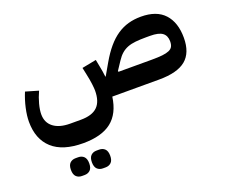

<svg xmlns="http://www.w3.org/2000/svg" viewBox="-143 -684 1592 1360"><g transform="rotate(-20 652.5 -4.0)"><path d="M346 240Q192 240 113.5 168.5Q35 97 35 -34Q35 -79 47.5 -135.5Q60 -192 82 -245L178 -217Q158 -174 146.5 -130Q135 -86 135 -54Q135 9 180 43.5Q225 78 306 78H386Q471 78 511 39Q551 0 551 -83Q551 -98 547 -131.5Q543 -165 533 -211L522 -263L630 -284L640 -232Q644 -212 647.5 -191.5Q651 -171 653 -150H656L706 -237Q741 -298 777.5 -341Q814 -384 854 -411Q894 -438 938.5 -450.5Q983 -463 1034 -463Q1152 -463 1211 -398.5Q1270 -334 1270 -219Q1270 -106 1206 -53Q1142 0 1004 0H651Q634 123 559.5 181.5Q485 240 346 240ZM1004 -150Q1052 -150 1083.5 -153.5Q1115 -157 1134.5 -165.5Q1154 -174 1162 -189Q1170 -204 1170 -228Q1170 -271 1142 -292Q1114 -313 1049 -313H1019Q974 -313 940 -309.5Q906 -306 880 -296Q854 -286 833 -268Q812 -250 793 -221L750 -156L753 -150ZM415 455Q389 455 372.5 439Q356 423 356 388Q356 353 372.5 337Q389 321 415 321H435Q461 321 477.5 337Q494 353 494 388Q494 423 477.5 439Q461 455 435 455ZM257 455Q231 455 214.5 439Q198 423 198 388Q198 353 214.5 337Q231 321 257 321H277Q303 321 319.5 337Q336 353 336 388Q336 423 319.5 439Q303 455 277 455Z"/></g></svg>

Font: IBM Plex Sans Arabic
Style: Bold
Weight: 700
Designer: Mike Abbink, Paul van der Laan, Pieter van Rosmalen, Wael Morcos, Khajak Apelian
Foundry: Bold Monday
Version: Version 1.2